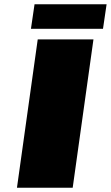

<svg xmlns="http://www.w3.org/2000/svg" viewBox="-20 -886 523 906"><path d="M158 -700H421L323 0H60ZM126 -750 143 -866H483L466 -750Z"/></svg>

Font: Fivo Sans Modern ExtBlk
Style: Regular
Weight: 900
Designer: Alexander Slobzheninov
Foundry: Alexander Slobzheninov
Version: 1.0